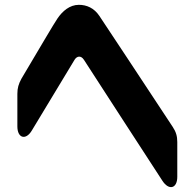

<svg xmlns="http://www.w3.org/2000/svg" viewBox="-20 -734 812 796"><path d="M715 -1V-145C715 -169 710 -187 696 -208C564 -409 425 -618 392 -668C370 -701 339 -714 307 -714C269 -714 239 -688 218 -657C203 -635 145 -536 69 -408C57 -386 52 -369 52 -345V-210C52 -161 87 -151 112 -193L289 -486C298 -501 315 -506 328 -486C452 -294 525 -182 653 15C680 57 715 48 715 -1Z"/></svg>

Font: コーポレート・ロゴ（ラウンド）ver3 Bold
Style: Regular
Weight: 700
Designer: [KANA_main] LOGOTYPE.JP [Source Han Sans] Ryoko NISHIZUKA 西塚涼子 (kana, bopomofo & ideographs); Paul D. Hunt (Latin, Greek
Version: Version 12.001;FEAKit 1.0